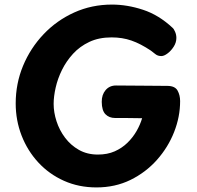

<svg xmlns="http://www.w3.org/2000/svg" viewBox="-20 -800 862 839"><path d="M733.8 -678.7Q739.8 -673.7 745.2 -661Q750.7 -648.3 750.7 -634.1Q750.7 -614.3 739.2 -596.3Q727.8 -578.3 712.4 -566.7Q697.1 -555 685.1 -555Q669.1 -555 658.6 -563.8Q648.1 -572.7 639.1 -578.9Q594.1 -609 554.3 -622.8Q514.6 -636.6 467.6 -636.6Q412.2 -636.6 370.6 -617Q328.9 -597.4 299.3 -565.1Q269.7 -532.8 250.8 -494.4Q232 -456.1 223.2 -417.1Q214.4 -378 214.4 -346Q214.4 -309 227 -270.1Q239.6 -231.1 264.2 -198.3Q288.9 -165.4 324.9 -145Q360.9 -124.6 407.8 -124.6Q449.3 -124.6 481.2 -138.7Q513 -152.8 537.1 -176.3Q561.1 -199.9 577 -227.8Q592.9 -255.7 601 -283.4Q582.8 -283.4 564.2 -283.9Q545.6 -284.4 525.3 -284.4Q505 -284.4 482.9 -284.4Q456.9 -284.4 440.8 -300.8Q424.8 -317.2 424.6 -354.9Q424.3 -386.1 441.5 -406.3Q458.7 -426.4 486.8 -426.4Q538.7 -426.4 598.8 -425.6Q659 -424.7 711.7 -424.7Q744.7 -424.4 755.9 -404.3Q767.1 -384.2 767.1 -358.1Q767.1 -289.7 740.8 -223Q714.6 -156.3 665.9 -101.5Q617.2 -46.7 550.2 -13.8Q483.1 19 401.6 19Q324.1 19 259.4 -10Q194.7 -39 147.5 -90Q100.3 -141 74.4 -207.5Q48.6 -274 48.6 -348Q48.6 -435 80.8 -512.5Q113 -590 170.5 -650.5Q228 -711 304.4 -745.5Q380.9 -780 469.1 -780Q536 -780 604.9 -757.3Q673.8 -734.7 733.8 -678.7Z"/></svg>

Font: Playpen Sans Thai
Style: Regular
Weight: 400
Designer: Sirin Gunkloy, Laura Meseguer, Veronika Burian, José Scaglione
Foundry: TypeTogether
Version: Version 2.000